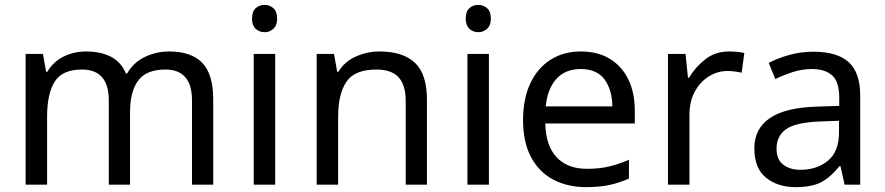

<svg xmlns="http://www.w3.org/2000/svg" viewBox="-20 -757 3627 787"><path d="M673 -546Q764 -546 809 -499.5Q854 -453 854 -349V0H767V-345Q767 -472 658 -472Q580 -472 546.5 -427Q513 -382 513 -296V0H426V-345Q426 -472 316 -472Q235 -472 204 -422Q173 -372 173 -278V0H85V-536H156L169 -463H174Q199 -505 241.5 -525.5Q284 -546 332 -546Q394 -546 435.5 -524Q477 -502 496 -456H501Q528 -502 574.5 -524Q621 -546 673 -546Z M1108 -536V0H1020V-536ZM1065 -737Q1085 -737 1100.5 -723.5Q1116 -710 1116 -681Q1116 -653 1100.5 -639Q1085 -625 1065 -625Q1043 -625 1028 -639Q1013 -653 1013 -681Q1013 -710 1028 -723.5Q1043 -737 1065 -737Z M1536 -546Q1632 -546 1681 -499.5Q1730 -453 1730 -349V0H1643V-343Q1643 -408 1614 -440Q1585 -472 1523 -472Q1434 -472 1400 -422Q1366 -372 1366 -278V0H1278V-536H1349L1362 -463H1367Q1393 -505 1439 -525.5Q1485 -546 1536 -546Z M1984 -536V0H1896V-536ZM1941 -737Q1961 -737 1976.5 -723.5Q1992 -710 1992 -681Q1992 -653 1976.5 -639Q1961 -625 1941 -625Q1919 -625 1904 -639Q1889 -653 1889 -681Q1889 -710 1904 -723.5Q1919 -737 1941 -737Z M2361 -546Q2430 -546 2479.5 -516Q2529 -486 2555.5 -431.5Q2582 -377 2582 -304V-251H2215Q2217 -160 2261.5 -112.5Q2306 -65 2386 -65Q2437 -65 2476.5 -74.5Q2516 -84 2558 -102V-25Q2517 -7 2477 1.5Q2437 10 2382 10Q2306 10 2247.5 -21Q2189 -52 2156.5 -113.5Q2124 -175 2124 -264Q2124 -352 2153.5 -415Q2183 -478 2236.5 -512Q2290 -546 2361 -546ZM2360 -474Q2297 -474 2260.5 -433.5Q2224 -393 2217 -321H2490Q2489 -389 2458 -431.5Q2427 -474 2360 -474Z M2968 -546Q2983 -546 3000.5 -544.5Q3018 -543 3031 -540L3020 -459Q3007 -462 2991.5 -464Q2976 -466 2962 -466Q2921 -466 2885 -443.5Q2849 -421 2827.5 -380.5Q2806 -340 2806 -286V0H2718V-536H2790L2800 -438H2804Q2830 -482 2871 -514Q2912 -546 2968 -546Z M3314 -545Q3412 -545 3459 -502Q3506 -459 3506 -365V0H3442L3425 -76H3421Q3386 -32 3347.5 -11Q3309 10 3241 10Q3168 10 3120 -28.5Q3072 -67 3072 -149Q3072 -229 3135 -272.5Q3198 -316 3329 -320L3420 -323V-355Q3420 -422 3391 -448Q3362 -474 3309 -474Q3267 -474 3229 -461.5Q3191 -449 3158 -433L3131 -499Q3166 -518 3214 -531.5Q3262 -545 3314 -545ZM3340 -259Q3240 -255 3201.5 -227Q3163 -199 3163 -148Q3163 -103 3190.5 -82Q3218 -61 3261 -61Q3329 -61 3374 -98.5Q3419 -136 3419 -214V-262Z"/></svg>

Font: Noto Naskh Arabic
Style: Regular
Weight: 400
Designer: Monotype Design Team, David Williams, Mohamad Dakak and Nizar Qandah
Foundry: Monotype Imaging Inc.
Version: Version 2.013